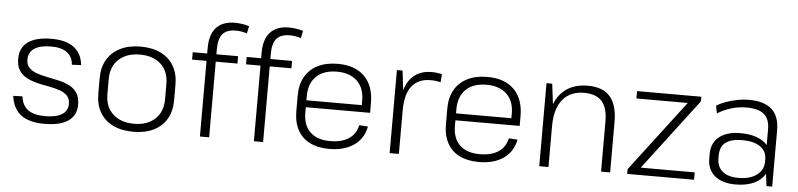

<svg xmlns="http://www.w3.org/2000/svg" viewBox="-45 -996 5172 1244"><g transform="rotate(5 2541.0 -373.5)"><path d="M267 6Q167 6 114 -34Q61 -74 50 -157L110 -159Q117 -100 155.5 -72Q194 -44 267 -44Q338 -44 376 -67.5Q414 -91 414 -136Q414 -171 395 -190Q376 -209 344.5 -220Q313 -231 275 -237.5Q237 -244 199.5 -253Q162 -262 130.5 -278.5Q99 -295 80 -323.5Q61 -352 61 -400Q61 -472 113.5 -509.5Q166 -547 267 -547Q328 -547 371.5 -530Q415 -513 440.5 -479Q466 -445 471 -394L411 -391Q407 -444 370.5 -470.5Q334 -497 267 -497Q196 -497 158.5 -472Q121 -447 121 -401Q121 -366 140.5 -346Q160 -326 191 -315.5Q222 -305 260 -297.5Q298 -290 335.5 -281.5Q373 -273 404.5 -257Q436 -241 455 -212.5Q474 -184 474 -136Q474 -67 421.5 -30.5Q369 6 267 6Z M845 7Q768 7 712.5 -20Q657 -47 627.5 -98Q598 -149 598 -219V-321Q598 -391 628 -441.5Q658 -492 713.5 -519.5Q769 -547 845 -547Q921 -547 976.5 -520Q1032 -493 1061.5 -442Q1091 -391 1091 -321V-219Q1091 -149 1061.5 -98Q1032 -47 976.5 -20Q921 7 845 7ZM845 -45Q931 -45 981.5 -92Q1032 -139 1032 -220V-320Q1032 -402 981.5 -448.5Q931 -495 845 -495Q759 -495 708 -448Q657 -401 657 -320V-220Q657 -139 708 -92Q759 -45 845 -45Z M1278 -576Q1278 -664 1319.5 -709Q1361 -754 1441 -754Q1462 -754 1486.5 -750.5Q1511 -747 1533 -740L1523 -692Q1505 -698 1487 -701Q1469 -704 1451 -704Q1392 -704 1365 -673Q1338 -642 1338 -576V0H1278ZM1184 -540H1479V-492H1184Z M1629 -576Q1629 -664 1670.5 -709Q1712 -754 1792 -754Q1813 -754 1837.5 -750.5Q1862 -747 1884 -740L1874 -692Q1856 -698 1838 -701Q1820 -704 1802 -704Q1743 -704 1716 -673Q1689 -642 1689 -576V0H1629ZM1535 -540H1830V-492H1535Z M2120 7Q2045 7 1993 -19Q1941 -45 1913.5 -95.5Q1886 -146 1886 -219V-321Q1886 -392 1915 -442.5Q1944 -493 1998 -520Q2052 -547 2127 -547Q2240 -547 2301.5 -485.5Q2363 -424 2363 -312V-249H1934V-294H2315L2305 -276V-325Q2305 -406 2257.5 -451Q2210 -496 2127 -496Q2040 -496 1992.5 -450Q1945 -404 1945 -321V-213Q1945 -131 1991 -87.5Q2037 -44 2121 -44Q2196 -44 2242 -74.5Q2288 -105 2300 -163L2357 -159Q2341 -79 2278.5 -36Q2216 7 2120 7Z M2512 -540H2549L2572 -343V0H2512ZM2550 -301Q2550 -422 2598.5 -484.5Q2647 -547 2739 -547Q2755 -547 2772 -545Q2789 -543 2805 -539L2801 -486Q2772 -494 2736 -494Q2655 -494 2613.5 -441Q2572 -388 2572 -282Z M3093 7Q3018 7 2966 -19Q2914 -45 2886.5 -95.5Q2859 -146 2859 -219V-321Q2859 -392 2888 -442.5Q2917 -493 2971 -520Q3025 -547 3100 -547Q3213 -547 3274.5 -485.5Q3336 -424 3336 -312V-249H2907V-294H3288L3278 -276V-325Q3278 -406 3230.5 -451Q3183 -496 3100 -496Q3013 -496 2965.5 -450Q2918 -404 2918 -321V-213Q2918 -131 2964 -87.5Q3010 -44 3094 -44Q3169 -44 3215 -74.5Q3261 -105 3273 -163L3330 -159Q3314 -79 3251.5 -36Q3189 7 3093 7Z M3887 -326Q3887 -415 3849.5 -457Q3812 -499 3734 -499Q3643 -499 3594 -438.5Q3545 -378 3545 -265L3515 -203V-264Q3515 -401 3577 -474Q3639 -547 3754 -547Q3851 -547 3898.5 -493Q3946 -439 3946 -327V0H3887ZM3485 -540H3522L3545 -354V0H3485Z M4057 -31 4426 -516 4439 -492H4074V-540H4492V-510L4122 -23L4109 -48H4492V0H4057Z M4941 -172V-367Q4941 -434 4904.5 -465Q4868 -496 4789 -496Q4740 -496 4691.5 -481.5Q4643 -467 4602 -441L4592 -490Q4618 -507 4653 -519.5Q4688 -532 4726.5 -539.5Q4765 -547 4801 -547Q4901 -547 4950.5 -502Q5000 -457 5000 -367V0H4963ZM4760 7Q4675 7 4626.5 -33.5Q4578 -74 4578 -145V-175Q4578 -247 4627.5 -287Q4677 -327 4765 -327Q4859 -327 4914 -289Q4969 -251 4969 -180V-148Q4969 -76 4913 -34.5Q4857 7 4760 7ZM4776 -37Q4852 -37 4896 -70Q4940 -103 4940 -157V-173Q4940 -225 4898 -254Q4856 -283 4781 -283Q4712 -283 4674.5 -256.5Q4637 -230 4637 -168V-154Q4637 -97 4673.5 -67Q4710 -37 4776 -37Z"/></g></svg>

Font: Pathway Extreme 28pt ExtraLight
Style: Regular
Weight: 250
Designer: Eduardo Rodriguez Tunni
Foundry: Eduardo Rodriguez Tunni
Version: Version 1.001;gftools[0.9.26]